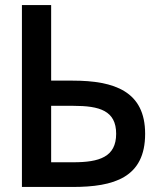

<svg xmlns="http://www.w3.org/2000/svg" viewBox="-20 -742 646 762"><path d="M271 -322C375 -322 441 -303 441 -211C441 -119 374 -98 271 -98H183V-322ZM268 0C432 0 556 -37 556 -211C556 -379 435 -422 268 -422H183V-722H67V0Z"/></svg>

Font: Perun Medium
Style: Regular
Weight: 500
Foundry: Copyright (c) Stefan Peev, Context Ltd, 2016
Version: Version 1.089